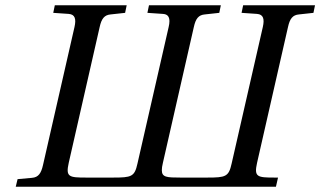

<svg xmlns="http://www.w3.org/2000/svg" viewBox="-20 -712 1221 732"><path d="M40 0H1032L1040 -35H1027C961 -35 948 -37 960 -91L1078 -609C1085 -641 1096 -655 1120 -657L1175 -663L1181 -692H907L901 -663L960 -659C984 -657 989 -640 982 -609L863 -88C852 -38 840 -35 770 -35H668C616 -35 597 -36 597 -63C597 -70 598 -79 601 -91L719 -609C726 -641 737 -655 761 -657L816 -663L822 -692H548L542 -663L601 -659C619 -658 626 -648 626 -631C626 -625 625 -617 623 -609L504 -88C493 -38 481 -35 411 -35H309C243 -35 230 -37 242 -91L360 -609C367 -641 378 -655 402 -657L457 -663L463 -692H189L183 -663L242 -659C266 -657 271 -640 264 -609L144 -83C137 -52 127 -36 102 -34L47 -29Z"/></svg>

Font: Heuristica
Style: Italic
Weight: 400
Italic angle: -13°
Version: Version 1.0.1